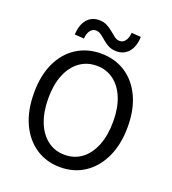

<svg xmlns="http://www.w3.org/2000/svg" viewBox="-151 -954 967 1080"><g transform="rotate(20 332.0 -414.5)"><path d="M332 12Q250 12 186.5 -30Q123 -72 87.5 -149Q52 -226 52 -331Q52 -436 87.5 -511.5Q123 -587 186.5 -627.5Q250 -668 332 -668Q415 -668 478 -627.5Q541 -587 577 -511.5Q613 -436 613 -331Q613 -226 577 -149Q541 -72 478 -30Q415 12 332 12ZM332 -62Q391 -62 434.5 -95Q478 -128 502 -188.5Q526 -249 526 -331Q526 -412 502 -471Q478 -530 434.5 -562.5Q391 -595 332 -595Q274 -595 230 -562.5Q186 -530 162 -471Q138 -412 138 -331Q138 -249 162 -188.5Q186 -128 230 -95Q274 -62 332 -62ZM407 -709Q379 -709 359 -719.5Q339 -730 323 -744Q307 -758 292 -769Q277 -780 259 -780Q240 -780 227 -763Q214 -746 211 -714L155 -718Q158 -776 185 -808.5Q212 -841 257 -841Q285 -841 305.5 -830Q326 -819 342 -805.5Q358 -792 372.5 -781Q387 -770 405 -770Q424 -770 437 -787Q450 -804 453 -836L509 -832Q507 -774 479.5 -741.5Q452 -709 407 -709Z"/></g></svg>

Font: Source Sans 3 ExtraLight
Style: Regular
Weight: 400
Version: Version 3.052;hotconv 1.1.0;makeotfexe 2.6.0